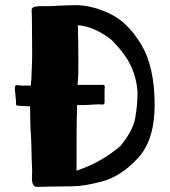

<svg xmlns="http://www.w3.org/2000/svg" viewBox="-20 -720 656 740"><path d="M103 -34 104 -60 102 -110 101 -155 100 -185Q96 -237 96 -303V-310L58 -312Q46 -312 43.5 -314.5Q41 -317 41.5 -321.5Q42 -326 42 -328L40 -348Q36 -382 38 -386Q38 -392 48 -392L61 -390H99Q99 -399 101 -417Q101 -429 102.5 -457Q104 -485 104 -511L103 -645Q102 -661 102 -681Q102 -692 116.5 -694.5Q131 -697 147 -696.5Q163 -696 169 -696L205 -698Q247 -700 273 -700Q334 -700 403 -667.5Q472 -635 524 -549Q576 -463 576 -315Q576 -180 511.5 -110.5Q447 -41 376 -21.5Q305 -2 258 -2L176 -1Q154 0 122 0Q103 0 103 -34ZM444 -157Q492 -216 501 -264Q510 -314 510 -364Q507 -417 485 -465Q463 -513 409 -567Q343 -618 280 -623Q282 -563 282 -480Q282 -432 281 -420L279 -393H375Q384 -393 384 -385L383 -376V-325Q383 -317 374 -317L360 -318Q353 -318 332.5 -316.5Q312 -315 297 -315H277Q277 -282 276 -266Q275 -249 275 -62Q370 -94 444 -157Z"/></svg>

Font: Barriecito
Style: Regular
Weight: 400
Designer: Pablo Cosgaya & Sergio Jiménez
Foundry: Pablo Cosgaya & Sergio Jiménez
Version: Version 1.001